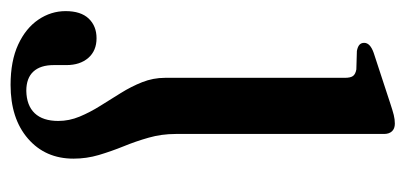

<svg xmlns="http://www.w3.org/2000/svg" viewBox="-237 -297 748 354"><g transform="rotate(90 137.0 -120.0)"><path d="M207 -70Q207 -44 213.8 -20.2Q220.5 3.5 229.8 26.2Q239 49 245.8 71.8Q252.5 94.5 252.5 118.5Q252.5 170.5 215.5 202.5Q178.5 234.5 116.5 234.5Q72.5 234.5 42.2 220.5Q12 206.5 -3.8 183.2Q-19.5 160 -19.5 133Q-19.5 105 -5.8 90.5Q8 76 30.5 76Q53.5 76 66.8 91.2Q80 106.5 80 131.5V155Q80 179.5 92 192.5Q104 205.5 127.5 205.5Q154.5 205 168.8 190Q183 175 183 146.5Q183 126.5 175 107.2Q167 88 155.2 69.2Q143.5 50.5 131.5 31.2Q119.5 12 111.5 -8.2Q103.5 -28.5 103.5 -50V-381.5Q103.5 -392.5 100 -397Q96.5 -401.5 88 -403L54 -404Q46 -405.5 42.5 -408.8Q39 -412 39 -417.5Q39 -428.5 57.5 -435L150.5 -465.5Q164 -470 172 -472Q180 -474 188 -474Q197 -474 202 -468.8Q207 -463.5 207 -454Z"/></g></svg>

Font: Fraunces 24pt
Style: Regular
Weight: 400
Version: Version 1.000;[b76b70a41]